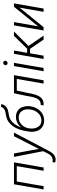

<svg xmlns="http://www.w3.org/2000/svg" viewBox="1186 -1984 1013 3424"><g transform="rotate(-90 1692.0 -271.5)"><path d="M509.3 -528.3H118.2L26.4 0H84.5L167.5 -478H442.4L358.9 0H417.5Z M667.5 -528.3H606.4L708.5 -7.8L671.4 65.9C640.6 130.4 599.6 162.6 547.4 162.6C545.4 162.6 543.9 162.6 542 162.6L512.7 159.2L506.8 207C525.9 211.4 541.5 214.4 553.7 214.8C554.7 214.8 555.7 214.8 556.6 214.8C588.4 214.8 616.7 205.1 643.1 185.5C668.9 166 693.8 132.3 717.8 85L1040 -528.3H975.1L749 -85.9Z M1324.7 -493.2C1323.2 -493.2 1321.8 -493.2 1320.3 -493.2C1249 -493.2 1186.5 -462.9 1132.8 -401.9C1183.1 -537.1 1256.3 -605 1359.9 -620.1C1394.5 -625.5 1421.4 -630.9 1441.4 -637.2C1504.4 -657.2 1539.6 -697.3 1546.9 -757.8H1497.1C1488.8 -717.3 1455.6 -690.9 1397.5 -679.7L1336.9 -668.9C1262.7 -653.8 1202.1 -613.8 1155.3 -548.3C1107.9 -482.4 1077.1 -396.5 1062.5 -289.6L1056.2 -240.7C1054.7 -228.5 1054.2 -216.8 1054.2 -205.6C1054.2 -173.3 1060.5 -140.6 1072.8 -107.4C1085.4 -74.2 1107.4 -46.4 1138.7 -24.4C1169.4 -2.4 1206.5 9.3 1249 9.8C1251.5 9.8 1254.4 9.8 1256.8 9.8C1321.8 9.8 1377.9 -13.2 1424.3 -59.1C1471.2 -105.5 1502 -170.9 1509.8 -241.7L1511.2 -258.3C1511.7 -267.1 1512.2 -275.9 1512.2 -284.2C1512.2 -317.9 1505.9 -350.6 1493.2 -382.8C1480.5 -415 1459.5 -441.4 1429.7 -461.9C1399.9 -481.9 1365.2 -492.7 1324.7 -493.2ZM1313 -443.8C1360.4 -442.4 1396 -425.8 1419.4 -394C1443.4 -362.3 1455.1 -325.7 1455.1 -284.2C1455.1 -275.4 1454.6 -266.6 1453.6 -257.8L1452.1 -241.7C1444.8 -181.6 1422.4 -132.8 1385.7 -95.2C1349.1 -57.6 1306.2 -39.1 1256.8 -39.1C1255.4 -39.1 1253.4 -39.1 1252 -39.1C1205.1 -40 1169.9 -57.6 1147 -91.3C1124 -125 1112.3 -164.6 1112.3 -209.5C1112.3 -219.2 1112.8 -229.5 1113.8 -239.7L1115.2 -255.9C1122.6 -310.5 1144 -355.5 1180.7 -391.1C1216.8 -426.3 1259.3 -443.8 1307.6 -443.8C1309.6 -443.8 1311 -443.8 1313 -443.8Z M1741.2 -528.3 1692.4 -294.9 1683.6 -243.7C1672.4 -176.8 1656.2 -128.9 1634.8 -99.1C1613.3 -69.3 1585.4 -53.2 1550.8 -51.8L1531.7 -51.3L1525.4 0H1549.3C1550.8 0 1552.7 0 1554.2 0C1600.1 0 1638.2 -17.6 1668 -52.7C1697.8 -87.9 1720.2 -144.5 1735.4 -222.2L1746.6 -280.8L1788.6 -478H1997.1L1913.6 0H1972.2L2064 -528.3Z M2242.2 -681.2C2242.2 -680.2 2242.2 -679.2 2242.2 -678.2C2242.2 -657.7 2254.9 -645.5 2279.8 -641.6C2304.7 -647 2315.4 -656.2 2321.8 -681.2C2318.4 -707 2309.6 -716.8 2284.2 -721.2C2257.8 -715.8 2243.7 -702.1 2242.2 -681.2ZM2284.2 -528.3H2226.1L2133.8 0H2192.4Z M2698.7 0H2769.5L2585 -269L2842.8 -528.3H2765.6L2536.6 -293.9H2462.4L2503.4 -528.3H2444.8L2353 0H2411.6L2453.6 -242.2H2533.2Z M2935.5 -98.6 3010.3 -528.3H2952.6L2860.8 0H2920.4L3268.6 -429.2L3193.4 0H3252L3343.8 -528.3H3283.7Z"/></g></svg>

Font: Roboto Light
Style: Italic
Weight: 300
Italic angle: -12°
Designer: Google
Version: Version 2.137; 2017